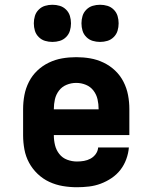

<svg xmlns="http://www.w3.org/2000/svg" viewBox="-20 -778 640 806"><path d="M303 8Q273 8 243.5 3Q214 -2 187 -14.5Q160 -27 138 -48Q116 -69 102 -95Q88 -121 82.5 -150.5Q77 -180 77 -210V-320Q77 -350 82.5 -379Q88 -408 101.5 -434.5Q115 -461 136.5 -481.5Q158 -502 185 -515Q212 -528 241 -533Q270 -538 300 -538Q330 -538 359 -533Q388 -528 415 -515Q442 -502 463.5 -481.5Q485 -461 498.5 -434.5Q512 -408 517.5 -379Q523 -350 523 -320V-211H206V-210Q206 -189 211 -168.5Q216 -148 229 -131.5Q242 -115 262 -107.5Q282 -100 303 -100Q318 -100 332.5 -102.5Q347 -105 360 -112Q373 -119 382 -131.5Q391 -144 392 -159H521Q519 -134 510 -109.5Q501 -85 485.5 -65Q470 -45 448.5 -30.5Q427 -16 403 -7Q379 2 353.5 5Q328 8 303 8ZM206 -319H394V-320Q394 -341 389.5 -361Q385 -381 372.5 -397.5Q360 -414 340.5 -422Q321 -430 300 -430Q279 -430 259.5 -422Q240 -414 227.5 -397.5Q215 -381 210.5 -361Q206 -341 206 -320ZM400 -602Q384 -602 369 -606.5Q354 -611 342.5 -622.5Q331 -634 326.5 -649Q322 -664 322 -680Q322 -696 326.5 -711Q331 -726 342.5 -737.5Q354 -749 369 -753.5Q384 -758 400 -758Q416 -758 431 -753.5Q446 -749 457.5 -737.5Q469 -726 473.5 -711Q478 -696 478 -680Q478 -664 473.5 -649Q469 -634 457.5 -622.5Q446 -611 431 -606.5Q416 -602 400 -602ZM200 -602Q184 -602 169 -606.5Q154 -611 142.5 -622.5Q131 -634 126.5 -649Q122 -664 122 -680Q122 -696 126.5 -711Q131 -726 142.5 -737.5Q154 -749 169 -753.5Q184 -758 200 -758Q216 -758 231 -753.5Q246 -749 257.5 -737.5Q269 -726 273.5 -711Q278 -696 278 -680Q278 -664 273.5 -649Q269 -634 257.5 -622.5Q246 -611 231 -606.5Q216 -602 200 -602Z"/></svg>

Font: Iosevka Slab XBdEx
Style: Regular
Weight: 800
Width: 7
Monospace: yes
Designer: Belleve Invis
Foundry: Belleve Invis
Version: Version 11.1.0; ttfautohint (v1.8.3)